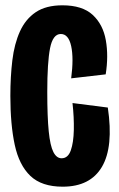

<svg xmlns="http://www.w3.org/2000/svg" viewBox="-20 -691 447 723"><path d="M216 12Q137 12 94.5 -28.5Q52 -69 35.5 -145.5Q19 -222 19 -330Q19 -402 26.5 -464Q34 -526 55 -572.5Q76 -619 114.5 -645Q153 -671 215 -671Q290 -671 329 -635Q368 -599 378.5 -539.5Q389 -480 378 -411L248 -396Q258 -472 248 -517.5Q238 -563 209 -563Q179 -563 168.5 -509.5Q158 -456 158 -345Q158 -251 163.5 -196.5Q169 -142 181 -118.5Q193 -95 212 -95Q236 -95 246.5 -124.5Q257 -154 258 -201.5Q259 -249 253 -303L386 -286Q408 -138 364 -63Q320 12 216 12Z"/></svg>

Font: Bricolage Grotesque 96pt Condensed Bricolage Grotesque 48pt Condensed Regular
Style: Bold
Weight: 700
Width: 3
Designer: Mathieu Triay
Foundry: Atelier Triay
Version: Version 1.001; ttfautohint (v1.8.4.7-5d5b);gftools[0.9.33.de